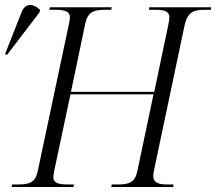

<svg xmlns="http://www.w3.org/2000/svg" viewBox="-64 -743 859 763"><path d="M-36 -525 93 -694 95 -704C71 -728 37 -734 22 -695L-44 -528ZM-18 0H228L230 -10H204C166 -10 148 -17 148 -39C148 -45 150 -55 151 -62L216 -368H546L482 -64C473 -19 450 -10 407 -10H380L378 0H624L626 -10H600C568 -10 545 -16 545 -44C545 -49 546 -58 548 -66L669 -640C681 -695 705 -704 748 -704H774L775 -714H529L528 -704H555C592 -704 609 -697 609 -674C609 -667 607 -656 605 -645L549 -378H218L275 -650C285 -695 308 -704 352 -704H378L380 -714H134L132 -704H159C196 -704 214 -696 214 -674C214 -669 212 -658 210 -648L86 -63C77 -19 54 -10 10 -10H-16Z"/></svg>

Font: Noto Serif Display SemiCondensed Light
Style: Italic
Weight: 300
Width: 4
Italic angle: -12°
Designer: Monotype Design Team
Foundry: Monotype Imaging Inc.
Version: Version 2.009